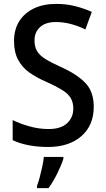

<svg xmlns="http://www.w3.org/2000/svg" viewBox="-20 -744 542 985"><path d="M461 -196Q461 -101 397.5 -45.5Q334 10 226 10Q173 10 126.5 1Q80 -8 45 -25V-128Q83 -109 132 -95.5Q181 -82 229 -82Q292 -82 324 -111.5Q356 -141 356 -187Q356 -219 342.5 -241.5Q329 -264 298 -283Q267 -302 216 -325Q167 -346 130 -372.5Q93 -399 72.5 -438Q52 -477 52 -534Q52 -593 79 -635.5Q106 -678 154.5 -701Q203 -724 268 -724Q320 -724 365.5 -712.5Q411 -701 451 -683L418 -593Q381 -611 343 -621Q305 -631 267 -631Q214 -631 185.5 -605Q157 -579 157 -537Q157 -504 170 -482Q183 -460 212.5 -441.5Q242 -423 291 -401Q374 -364 417.5 -319Q461 -274 461 -196ZM305 71Q295 103 274 145.5Q253 188 229 221H170V209Q177 191 184 164.5Q191 138 197 110Q203 82 205 61H305Z"/></svg>

Font: Noto Sans Thai SemCond Med
Style: Regular
Weight: 500
Width: 4
Designer: Monotype Design Team
Foundry: Monotype Imaging Inc.
Version: Version 2.002; ttfautohint (v1.8.4.7-5d5b)